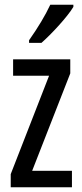

<svg xmlns="http://www.w3.org/2000/svg" viewBox="-20 -786 343 806"><path d="M288 -757V-766H191C170 -721 140 -671 102 -617V-606H154C195 -642 263 -715 288 -757ZM282 0V-69H115L275 -478V-537H35V-468H186L25 -55V0Z"/></svg>

Font: Noto Sans Myanmar UI ExtraCondensed
Style: Regular
Weight: 400
Width: 2
Designer: Monotype Design Team
Foundry: Monotype Imaging Inc.
Version: Version 2.103